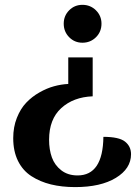

<svg xmlns="http://www.w3.org/2000/svg" viewBox="-20 -555 557 787"><path d="M359.9 -160.2Q280.8 -157.2 231 -111.8Q181.2 -66.4 181.2 18.1Q181.2 58.1 192.6 90.1Q204.1 122.1 231.2 143.1Q258.3 164.1 297.9 164.1Q401.9 164.1 403.8 5.9Q467.8 5.9 492.4 25.4Q517.1 44.9 517.1 77.1Q517.1 136.2 454.8 174.1Q392.6 211.9 288.1 211.9Q233.4 211.9 188.7 200.9Q144 189.9 108.6 167Q73.2 144 53.7 104.5Q34.2 64.9 34.2 11.2Q34.2 -34.2 49.1 -71.8Q64 -109.4 87.4 -134Q110.8 -158.7 141.4 -176Q171.9 -193.4 201.4 -201.4Q231 -209.5 259.8 -210.9V-319.8H359.9ZM241.2 -458Q241.2 -490.2 263.4 -512.7Q285.6 -535.2 317.9 -535.2Q350.6 -535.2 373.3 -512.7Q396 -490.2 396 -458Q396 -424.8 373.3 -402.3Q350.6 -379.9 317.9 -379.9Q285.6 -379.9 263.4 -402.6Q241.2 -425.3 241.2 -458Z"/></svg>

Font: Arima
Style: Bold
Weight: 700
Designer: Joana Correia and Natanael Gama
Foundry: NDISCOVER
Version: Version 1.100;Glyphs 3.1.2 (3151)